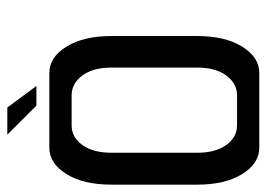

<svg xmlns="http://www.w3.org/2000/svg" viewBox="-124 -618 742 535"><g transform="rotate(-90 247.5 -351.0)"><path d="M139.2 -702.1H214.8L274.9 -621.1H220.2ZM311 0H103Q59.1 0 29.5 -47.6Q0 -95.2 0 -172.9V-412.1Q0 -489.7 29.5 -537.4Q59.1 -585 103 -585H311Q355 -585 384.5 -537.4Q414.1 -489.7 414.1 -412.1V-172.9Q414.1 -95.2 384.5 -47.6Q355 0 311 0ZM165 -62H249Q281.7 -62 304 -91.8Q326.2 -121.6 326.2 -172.9V-412.1Q326.2 -463.4 304 -493.2Q281.7 -522.9 249 -522.9H165Q132.3 -522.9 110.6 -493.2Q88.9 -463.4 88.9 -412.1V-172.9Q88.9 -121.6 110.6 -91.8Q132.3 -62 165 -62Z"/></g></svg>

Font: Favorite Color
Style: Regular
Weight: 400
Designer: Bryce Wilner
Version: Version 1.000;PS 1.0;hotconv 16.6.51;makeotf.lib2.5.65220 DE